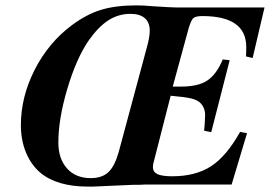

<svg xmlns="http://www.w3.org/2000/svg" viewBox="-20 -690 1009 718"><path d="M969.2 -662.1 924.8 -473.1 899.9 -479Q900.9 -492.2 900.9 -514.2Q900.9 -629.9 736.8 -629.9Q711.4 -629.9 702.9 -622.1Q694.3 -614.3 685.1 -583L626 -366.2H647H650.9Q717.8 -365.2 753.4 -387.7Q789.1 -410.2 813 -467.8L838.9 -464.8L770 -195.8L743.2 -201.2Q743.7 -204.1 743.9 -208.3Q744.1 -212.4 744.4 -215.1Q744.6 -217.8 745.1 -219.2Q747.1 -251.5 747.1 -258.8Q747.1 -288.6 727.1 -307.1Q715.3 -316.9 694.3 -322Q673.3 -327.1 618.2 -332L556.2 -89.8Q551.8 -76.7 551.8 -64.9Q551.8 -46.9 568.8 -38.8Q585.9 -30.8 624 -30.8Q711.4 -30.8 769.3 -68.4Q827.1 -106 877.9 -196.8L903.8 -191.9L846.2 0H553.2H525.9Q514.6 1 502 1H480L328.1 7.8H309.1Q192.4 7.8 129.9 -44.9Q95.2 -75.2 76.7 -120.8Q58.1 -166.5 58.1 -222.2Q58.1 -327.6 109.6 -429Q161.1 -530.3 248 -595.2Q302.7 -636.2 357.4 -653.1Q412.1 -669.9 491.2 -669.9Q517.1 -669.9 546.9 -667Q621.6 -662.1 637.2 -662.1ZM423.8 -121.1 527.8 -507.8Q540 -549.8 540 -575.2Q540 -606 521.5 -622.1Q502.9 -638.2 467.8 -638.2Q422.9 -638.2 385.3 -614Q347.7 -589.8 312 -539.1Q265.6 -471.7 231.9 -358.4Q198.2 -245.1 198.2 -157.2Q198.2 -96.2 230.7 -60.1Q263.2 -23.9 318.8 -23.9Q361.3 -23.9 385 -45.9Q408.7 -67.9 423.8 -121.1Z"/></svg>

Font: Accordance
Style: Bold-Italic
Weight: 700
Italic angle: -11°
Version: Version 1.2 (build January 31, 2020) Miklal Software Solutio